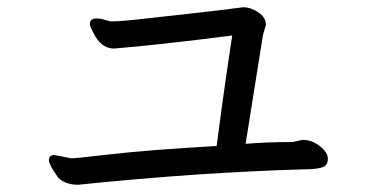

<svg xmlns="http://www.w3.org/2000/svg" viewBox="-20 -594 1040 530"><path d="M196 -84Q161 -84 141 -103Q115 -140 115 -151Q115 -166 130 -166L177 -157Q189 -157 288.5 -168.5Q388 -180 578 -191Q582 -221 592 -296Q602 -371 621 -496Q417 -470 295 -460Q258 -460 237 -505Q228 -522 228 -527Q228 -543 246 -543Q259 -543 270 -539Q281 -535 289 -535Q314 -535 384 -543Q454 -551 518.5 -558Q583 -565 651 -574Q672 -574 693 -560Q714 -546 714 -525L706 -498L658 -197Q718 -202 788 -202L815 -208Q841 -208 863 -190.5Q885 -173 885 -156Q885 -139 873 -133.5Q861 -128 834 -127Q534 -119 196 -84Z"/></svg>

Font: LXGW WenKai Mono Medium
Style: Regular
Weight: 500
Monospace: yes
Designer: LXGW / Fontworks Inc.
Foundry: LXGW / Fontworks Inc.
Version: Version 1.520; June 14, 2025